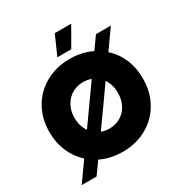

<svg xmlns="http://www.w3.org/2000/svg" viewBox="-221 -1076 1234 1305"><g transform="rotate(-30 396.5 -423.0)"><path d="M224 -24 157 70H40L145 -78Q91 -127 60.5 -197Q30 -267 30 -350Q30 -456 77 -538.5Q124 -621 208 -667.5Q292 -714 397 -714Q492 -714 570 -676L637 -770H754L649 -622Q704 -573 733.5 -503.5Q763 -434 763 -350Q763 -245 716 -162Q669 -79 585.5 -32.5Q502 14 397 14Q302 14 224 -24ZM567 -350Q567 -415 535 -462L334 -179Q364 -168 397 -168Q445 -168 484 -191Q523 -214 545 -255.5Q567 -297 567 -350ZM259 -238 460 -521Q430 -532 397 -532Q349 -532 310 -509Q271 -486 248.5 -444.5Q226 -403 226 -350Q226 -285 259 -238ZM398 -916H527L440 -765H331Z"/></g></svg>

Font: Chess Sans ExtraBold
Style: Regular
Weight: 800
Designer: Wolf Bōese
Foundry: Wolf Bōese
Version: Version 7.223